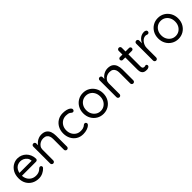

<svg xmlns="http://www.w3.org/2000/svg" viewBox="357 -2075 3510 3510"><g transform="rotate(-45 2112.0 -320.0)"><path d="M313 10Q233 10 173 -24Q113 -58 79.5 -117.5Q46 -177 46 -255Q46 -342 80.5 -403.5Q115 -465 170.5 -497.5Q226 -530 288 -530Q334 -530 377 -513Q420 -496 453 -463.5Q486 -431 506 -385.5Q526 -340 527 -284Q527 -268 515 -257Q503 -246 487 -246H92L74 -315H459L443 -301V-323Q439 -364 415.5 -393.5Q392 -423 358.5 -439Q325 -455 288 -455Q258 -455 228.5 -444.5Q199 -434 175.5 -410.5Q152 -387 137.5 -350Q123 -313 123 -261Q123 -203 146.5 -159Q170 -115 212 -89.5Q254 -64 310 -64Q345 -64 371 -73Q397 -82 416 -95.5Q435 -109 448 -123Q461 -132 473 -132Q488 -132 497.5 -122Q507 -112 507 -98Q507 -81 491 -68Q463 -37 415 -13.5Q367 10 313 10Z M904 -530Q972 -530 1011 -502Q1050 -474 1066.5 -427Q1083 -380 1083 -322V-41Q1083 -24 1071.5 -12Q1060 0 1043 0Q1026 0 1014.5 -12Q1003 -24 1003 -41V-320Q1003 -358 991.5 -388.5Q980 -419 953.5 -437.5Q927 -456 881 -456Q839 -456 804 -437.5Q769 -419 748 -388.5Q727 -358 727 -320V-41Q727 -24 715.5 -12Q704 0 687 0Q670 0 658.5 -12Q647 -24 647 -41V-477Q647 -494 658.5 -505.5Q670 -517 687 -517Q705 -517 716 -505.5Q727 -494 727 -477V-406L707 -384Q712 -410 730 -436.5Q748 -463 775 -484Q802 -505 835 -517.5Q868 -530 904 -530Z M1461 -530Q1512 -530 1553 -519Q1594 -508 1618 -489Q1642 -470 1642 -446Q1642 -433 1633 -421Q1624 -409 1609 -409Q1595 -409 1586.5 -414Q1578 -419 1570.5 -427Q1563 -435 1550 -441Q1538 -448 1515 -452Q1492 -456 1469 -456Q1414 -456 1372.5 -430Q1331 -404 1307 -360Q1283 -316 1283 -260Q1283 -204 1306 -160Q1329 -116 1370 -90Q1411 -64 1465 -64Q1500 -64 1521 -70Q1542 -76 1556 -84Q1574 -94 1583.5 -104Q1593 -114 1609 -114Q1626 -114 1635.5 -103Q1645 -92 1645 -76Q1645 -58 1620 -38Q1595 -18 1552.5 -4Q1510 10 1456 10Q1380 10 1323 -25.5Q1266 -61 1234.5 -122.5Q1203 -184 1203 -260Q1203 -336 1235.5 -397Q1268 -458 1326 -494Q1384 -530 1461 -530Z M2241 -260Q2241 -182 2206.5 -121Q2172 -60 2113.5 -25Q2055 10 1982 10Q1909 10 1850 -25Q1791 -60 1756.5 -121Q1722 -182 1722 -260Q1722 -338 1756.5 -399Q1791 -460 1850 -495Q1909 -530 1982 -530Q2055 -530 2113.5 -495Q2172 -460 2206.5 -399Q2241 -338 2241 -260ZM2161 -260Q2161 -318 2137.5 -362Q2114 -406 2073.5 -431Q2033 -456 1982 -456Q1931 -456 1890.5 -431Q1850 -406 1826 -362Q1802 -318 1802 -260Q1802 -203 1826 -159Q1850 -115 1890.5 -89.5Q1931 -64 1982 -64Q2033 -64 2073.5 -89.5Q2114 -115 2137.5 -159Q2161 -203 2161 -260Z M2618 -530Q2686 -530 2725 -502Q2764 -474 2780.5 -427Q2797 -380 2797 -322V-41Q2797 -24 2785.5 -12Q2774 0 2757 0Q2740 0 2728.5 -12Q2717 -24 2717 -41V-320Q2717 -358 2705.5 -388.5Q2694 -419 2667.5 -437.5Q2641 -456 2595 -456Q2553 -456 2518 -437.5Q2483 -419 2462 -388.5Q2441 -358 2441 -320V-41Q2441 -24 2429.5 -12Q2418 0 2401 0Q2384 0 2372.5 -12Q2361 -24 2361 -41V-477Q2361 -494 2372.5 -505.5Q2384 -517 2401 -517Q2419 -517 2430 -505.5Q2441 -494 2441 -477V-406L2421 -384Q2426 -410 2444 -436.5Q2462 -463 2489 -484Q2516 -505 2549 -517.5Q2582 -530 2618 -530Z M2925 -514H3160Q3176 -514 3186.5 -503Q3197 -492 3197 -477Q3197 -461 3186.5 -450.5Q3176 -440 3160 -440H2925Q2910 -440 2899 -451Q2888 -462 2888 -478Q2888 -493 2899 -503.5Q2910 -514 2925 -514ZM3030 -650Q3047 -650 3058 -638.5Q3069 -627 3069 -610V-127Q3069 -103 3076 -91Q3083 -79 3094.5 -74.5Q3106 -70 3117 -70Q3127 -70 3134.5 -73.5Q3142 -77 3152 -77Q3162 -77 3170.5 -67.5Q3179 -58 3179 -43Q3179 -25 3158 -12.5Q3137 0 3111 0Q3097 0 3076.5 -2Q3056 -4 3036 -15Q3016 -26 3002.5 -51.5Q2989 -77 2989 -123V-610Q2989 -627 3001 -638.5Q3013 -650 3030 -650Z M3348 0Q3331 0 3319.5 -12Q3308 -24 3308 -41V-477Q3308 -494 3319.5 -505.5Q3331 -517 3348 -517Q3366 -517 3377 -505.5Q3388 -494 3388 -477V-345L3376 -366Q3382 -397 3397.5 -426.5Q3413 -456 3437 -479.5Q3461 -503 3492 -516.5Q3523 -530 3560 -530Q3582 -530 3600.5 -519.5Q3619 -509 3619 -490Q3619 -469 3608 -459Q3597 -449 3583 -449Q3570 -449 3558 -454.5Q3546 -460 3528 -460Q3503 -460 3478.5 -446.5Q3454 -433 3433.5 -408Q3413 -383 3400.5 -351.5Q3388 -320 3388 -284V-41Q3388 -24 3376.5 -12Q3365 0 3348 0Z M4178 -260Q4178 -182 4143.5 -121Q4109 -60 4050.5 -25Q3992 10 3919 10Q3846 10 3787 -25Q3728 -60 3693.5 -121Q3659 -182 3659 -260Q3659 -338 3693.5 -399Q3728 -460 3787 -495Q3846 -530 3919 -530Q3992 -530 4050.5 -495Q4109 -460 4143.5 -399Q4178 -338 4178 -260ZM4098 -260Q4098 -318 4074.5 -362Q4051 -406 4010.5 -431Q3970 -456 3919 -456Q3868 -456 3827.5 -431Q3787 -406 3763 -362Q3739 -318 3739 -260Q3739 -203 3763 -159Q3787 -115 3827.5 -89.5Q3868 -64 3919 -64Q3970 -64 4010.5 -89.5Q4051 -115 4074.5 -159Q4098 -203 4098 -260Z"/></g></svg>

Font: Quicksand Light Medium
Style: Regular
Weight: 500
Version: Version 3.006